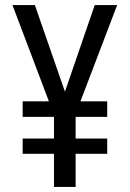

<svg xmlns="http://www.w3.org/2000/svg" viewBox="-20 -734 512 754"><path d="M235 -374 117 -714H29L172 -336H69V-275H192V-190H69V-130H192V0H277V-130H401V-190H277V-275H401V-336H296L440 -714H352Z"/></svg>

Font: Noto Sans Malayalam Condensed
Style: Regular
Weight: 400
Width: 3
Designer: Jelle Bosma - Monotype Design Team
Foundry: Monotype Imaging Inc.
Version: Version 2.104